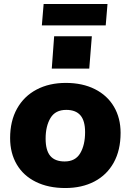

<svg xmlns="http://www.w3.org/2000/svg" viewBox="-20 -940 658 968"><path d="M31 -244Q31 -330 66 -392.5Q101 -455 164.5 -488.5Q228 -522 312 -522Q396 -522 458.5 -490.5Q521 -459 554.5 -402Q588 -345 588 -270Q588 -183 553.5 -120.5Q519 -58 456 -25Q393 8 309 8Q224 8 161 -23Q98 -54 64.5 -111Q31 -168 31 -244ZM409 -274Q409 -331 385.5 -358.5Q362 -386 314 -386Q259 -386 234.5 -345Q210 -304 210 -241Q210 -182 233.5 -154Q257 -126 306 -126Q360 -126 384.5 -167.5Q409 -209 409 -274ZM443 -757 430 -594H241L253 -757ZM200 -920H522L513 -812H191Z"/></svg>

Font: Muli Black
Style: Italic
Weight: 900
Italic angle: -4.541°
Designer: Vernon Adams
Foundry: Vernon Adams
Version: Version 2.001